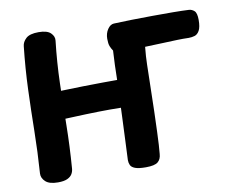

<svg xmlns="http://www.w3.org/2000/svg" viewBox="-84 -887 1182 1001"><g transform="rotate(-10 507.0 -386.5)"><path d="M92.1 -723.1Q94.1 -745.4 113.7 -763.7Q133.3 -782 180.3 -782Q225.8 -782 244.4 -763.7Q263.1 -745.4 260.3 -723.1Q247.3 -610 244.2 -500.2Q241.1 -390.3 239.6 -279.4Q238.1 -168.6 229.1 -51.1Q228.1 -36.6 220.6 -23.3Q213 -10 195.2 -1.5Q177.4 7 145 7Q99.6 7 79.3 -11.8Q59.1 -30.6 60.1 -54.4Q68.1 -169.3 69.7 -278.2Q71.3 -387 75.3 -496.7Q79.3 -606.4 92.1 -723.1ZM158.1 -310Q147.1 -310 137.6 -317.8Q128.1 -325.7 122.6 -347.8Q117.1 -370 117.1 -412Q117.1 -435 130.6 -445.8Q144.1 -456.7 159.1 -457.7Q219.8 -459.7 266.7 -461.2Q313.7 -462.7 359.9 -463.7Q406.1 -464.7 463.9 -465.2Q521.8 -465.7 603.8 -465.7Q620.8 -465.7 632.8 -454.3Q644.8 -442.9 644.8 -422Q644.8 -372 632.6 -350.3Q620.3 -328.7 603.1 -323.8Q585.9 -319 569.9 -319Q528.9 -320 476.5 -320Q424.1 -320 347.6 -317.5Q271 -315 158.1 -310ZM523.4 -44.2Q525.7 -87.2 527.9 -145Q530.1 -202.8 533 -264.9Q535.9 -327 537.7 -383Q540.4 -435.9 541.1 -473Q541.7 -510.1 542.9 -544.2Q544.1 -578.2 546.6 -620.2Q538 -632.7 532.7 -646.1Q527.3 -659.6 527.3 -685.7Q527.3 -714.3 541.7 -735.7Q556 -757 574.9 -758Q613.4 -760 667.3 -761Q721.2 -762 778.9 -762.5Q836.6 -763 887.9 -762.6Q939.3 -762.2 972.9 -760.4Q988.6 -759.4 1001.2 -748.1Q1013.9 -736.7 1013.9 -700.1Q1013.9 -662.2 1003.7 -643.9Q993.6 -625.7 978.2 -621.1Q962.9 -616.6 947 -616.6Q917 -617.6 886.2 -616.6Q855.3 -615.6 815.3 -613.9Q775.3 -612.3 714.6 -610.3Q709.3 -558.9 708.6 -518.5Q707.9 -478.1 706.7 -433.8Q704.9 -335.7 702.9 -270.1Q700.9 -204.4 699.3 -162.7Q697.7 -121 696.1 -94.3Q694.4 -67.7 692.4 -46.9Q690.7 -19.3 673.7 -5.2Q656.7 9 610.1 9Q571.7 9 553 1.8Q534.3 -5.4 528.9 -17.6Q523.4 -29.7 523.4 -44.2Z"/></g></svg>

Font: Playpen Sans
Style: Regular
Weight: 400
Designer: Laura Meseguer, Veronika Burian, José Scaglione, Kostas Bartsokas, Vera Evstafieva, Tom Grace, Yorlmar Campos
Foundry: TypeTogether
Version: Version 2.000